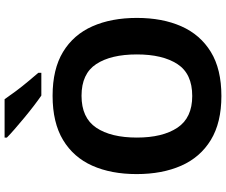

<svg xmlns="http://www.w3.org/2000/svg" viewBox="-94 -880 984 836"><g transform="rotate(-90 398.0 -462.0)"><path d="M738 -358Q738 -247 701.5 -164.5Q665 -82 590 -36Q515 10 398 10Q282 10 206.5 -36Q131 -82 94.5 -165Q58 -248 58 -359Q58 -470 94.5 -552Q131 -634 206.5 -679.5Q282 -725 399 -725Q515 -725 590 -679.5Q665 -634 701.5 -551.5Q738 -469 738 -358ZM217 -358Q217 -246 260 -181.5Q303 -117 398 -117Q495 -117 537 -181.5Q579 -246 579 -358Q579 -471 537 -535Q495 -599 399 -599Q303 -599 260 -535Q217 -471 217 -358ZM384 -934Q399 -912 419.5 -884.5Q440 -857 461.5 -831.5Q483 -806 499 -787V-774H400Q381 -787 355.5 -806.5Q330 -826 303.5 -848Q277 -870 254 -890Q231 -910 217 -924V-934Z"/></g></svg>

Font: Noto Sans Sinhala UI
Style: Bold
Weight: 700
Designer: Jelle Bosma - Monotype Design Team
Foundry: Monotype Imaging Inc.
Version: Version 2.006; ttfautohint (v1.8.4.7-5d5b)